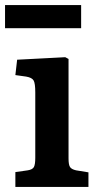

<svg xmlns="http://www.w3.org/2000/svg" viewBox="-24 -742 395 762"><path d="M37 0V-59L86 -66Q105 -69 110.5 -79Q116 -89 116 -116V-375Q116 -411 109.5 -422.5Q103 -434 80 -438L37 -444L44 -505L235 -515L248 -508V-113Q248 -88 254 -79Q260 -70 278 -66L327 -58V0ZM-4 -630V-722H298V-630Z"/></svg>

Font: Literata 18pt SemiBold
Style: Regular
Weight: 600
Designer: Latin by Veronika Burian and Jose Scaglione. Greek by Irene Vlachou. Cyrillic by Vera Evstafieva.
Foundry: TypeTogether
Version: Version 3.103;gftools[0.9.29]